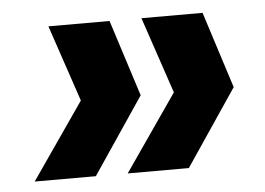

<svg xmlns="http://www.w3.org/2000/svg" viewBox="-36 -514 604 438"><g transform="rotate(-5 266.0 -295.0)"><path d="M229 -470 285 -295 167 -120H27L148 -295L89 -470ZM442 -470 498 -295 380 -120H240L361 -295L302 -470Z"/></g></svg>

Font: DM Sans 18pt Black
Style: Italic
Weight: 900
Italic angle: -10°
Designer: Colophon Foundry, Jonny Pinhorn
Foundry: Colophon Foundry
Version: Version 4.004;gftools[0.9.30]